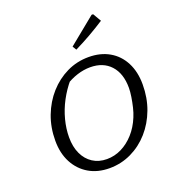

<svg xmlns="http://www.w3.org/2000/svg" viewBox="-158 -1023 1061 1157"><g transform="rotate(-20 372.5 -444.0)"><path d="M347 9Q271 9 214.5 -24.5Q158 -58 126.5 -118Q95 -178 95 -258Q95 -343 123 -416.5Q151 -490 200.5 -545.5Q250 -601 315 -632.5Q380 -664 455 -664Q531 -664 587.5 -631.5Q644 -599 675 -539Q706 -479 706 -398Q706 -312 678.5 -238.5Q651 -165 602 -109.5Q553 -54 487.5 -22.5Q422 9 347 9ZM351 -48Q400 -48 444.5 -70Q489 -92 525.5 -132.5Q562 -173 585 -229Q596 -255 603.5 -286.5Q611 -318 616 -350Q621 -382 621 -407Q621 -499 573.5 -551Q526 -603 443 -603Q402 -603 359.5 -589.5Q317 -576 275 -549L306 -572Q267 -526 238.5 -472.5Q210 -419 195 -361.5Q180 -304 180 -249Q180 -188 201 -143Q222 -98 260.5 -73Q299 -48 351 -48ZM402 -731 387 -756 560 -897H570L601 -844Q553 -813 504 -785Q455 -757 402 -731Z"/></g></svg>

Font: Piazzolla Thin
Style: Italic
Weight: 400
Italic angle: -11.3°
Version: Version 2.005